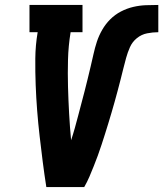

<svg xmlns="http://www.w3.org/2000/svg" viewBox="-20 -755 659 775"><path d="M167 0Q159 -51 152.5 -102Q146 -153 140 -205Q134 -257 130 -308.5Q126 -360 124 -412.5Q122 -465 122.5 -518.5Q123 -572 132 -625H99V-735H313V-625H265Q256 -570 254.5 -514.5Q253 -459 254.5 -405Q256 -351 259 -296.5Q262 -242 267 -189Q275 -213 282 -238Q289 -263 295.5 -288Q302 -313 308.5 -337.5Q315 -362 321.5 -387Q328 -412 334 -437Q340 -462 346 -487Q352 -512 357.5 -537Q363 -562 371 -586.5Q379 -611 392.5 -634.5Q406 -658 425 -677Q444 -696 468 -708.5Q492 -721 517.5 -727Q543 -733 568.5 -734Q594 -735 619 -735V-625Q597 -625 574 -620.5Q551 -616 532.5 -601Q514 -586 504.5 -564.5Q495 -543 489 -521Q483 -499 477.5 -477Q472 -455 466.5 -433Q461 -411 455 -389Q449 -367 443 -345Q437 -323 430.5 -301.5Q424 -280 417.5 -258Q411 -236 404 -214.5Q397 -193 390 -171Q383 -149 375 -127.5Q367 -106 358.5 -84.5Q350 -63 341 -42Q332 -21 320 0Z"/></svg>

Font: Iosevka Curly Slab XBdEx
Style: Italic
Weight: 800
Width: 7
Italic angle: -9°
Monospace: yes
Designer: Belleve Invis
Foundry: Belleve Invis
Version: Version 11.1.0; ttfautohint (v1.8.3)